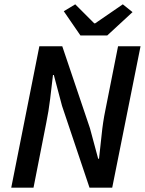

<svg xmlns="http://www.w3.org/2000/svg" viewBox="-20 -868 671 888"><path d="M32 0 162 -654H268L396 -275L434 -134H438Q444 -184 450 -244Q456 -304 467 -357L526 -654H630L499 0H394L267 -378L229 -521H225Q219 -469 212 -411Q205 -353 194 -300L135 0ZM352 -704 275 -816 328 -848 416 -760H420L548 -848L593 -812L476 -704Z"/></svg>

Font: Source Sans Pro SemiBold
Style: Italic
Weight: 600
Italic angle: -11°
Designer: Paul D. Hunt
Foundry: Adobe Systems Incorporated
Version: Version 1.095;hotconv 1.0.109;makeotfexe 2.5.65596